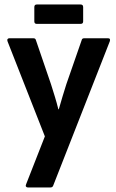

<svg xmlns="http://www.w3.org/2000/svg" viewBox="-20 -823 510 843"><path d="M102 0Q97 0 94.3 -3.7Q91.6 -7.4 94.6 -13.9L177 -224.2L13.2 -641.1Q10.7 -647.6 13.2 -651.3Q15.7 -655 20.6 -655H126.5Q135.5 -655 137.4 -647.6L204 -452.8Q212.6 -425.3 220.9 -398.6Q229.2 -371.8 236.2 -343.3H238.2Q246.2 -371.8 254.5 -399.1Q262.8 -426.3 271.3 -453.3L338.9 -647.6Q340.4 -655 349.8 -655H454.6Q460.6 -655 462.4 -651.3Q464.1 -647.6 462.1 -641.6L213.3 -7.4Q210.4 0 201.4 0ZM141.6 -718.1Q130.7 -718.1 130.7 -729V-791.9Q130.7 -803.3 141.6 -803.3H333.7Q345.1 -803.3 345.1 -791.9V-729Q345.1 -718.1 333.7 -718.1Z"/></svg>

Font: Sofia Sans Condensed
Style: Regular
Weight: 400
Designer: Botio Nikoltchev, Ani Petrova
Foundry: lettersoup
Version: Version 4.100